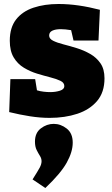

<svg xmlns="http://www.w3.org/2000/svg" viewBox="-20 -575 559 961"><path d="M226 -397Q226 -381 246 -371Q266 -361 297.5 -353Q329 -345 364.5 -334Q400 -323 431.5 -305Q463 -287 483 -258Q503 -229 503 -183Q503 -113 466 -69.5Q429 -26 367 -5.5Q305 15 228 15Q181 15 130 7Q79 -1 26 -14L32 -179H156L165 -123Q181 -118 199 -116Q217 -114 231 -114Q258 -114 280 -121Q302 -128 302 -144Q302 -161 282.5 -170.5Q263 -180 231.5 -188Q200 -196 165.5 -206.5Q131 -217 99.5 -236Q68 -255 48.5 -287.5Q29 -320 29 -371Q29 -437 60.5 -477.5Q92 -518 147.5 -536.5Q203 -555 273 -555Q323 -555 374.5 -547.5Q426 -540 480 -526L473 -372H348L336 -424Q306 -429 284 -429Q258 -429 242 -421.5Q226 -414 226 -397ZM207 366 143 323Q169 282 178.5 264.5Q188 247 188 232Q188 218 180 205.5Q172 193 163.5 176Q155 159 155 134Q155 90 184.5 67.5Q214 45 249 45Q284 45 314 68.5Q344 92 344 139Q344 185 314 239Q284 293 207 366Z"/></svg>

Font: Bitter Black
Style: Regular
Weight: 900
Designer: Sol Matas, and Bitter project Authors
Foundry: Sol Matas
Version: Version 2.001